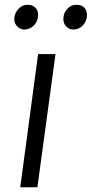

<svg xmlns="http://www.w3.org/2000/svg" viewBox="-20 -786 385 806"><path d="M65 0 140 -559H213L137 0ZM82 -662Q65 -662 52.5 -674.8Q40 -687.5 40 -706Q40 -730 56.8 -748Q73.5 -766 95 -766Q115.5 -766 127.8 -754.5Q140 -743 140 -724Q140 -698 123 -680Q106 -662 82 -662ZM288 -662Q270 -662 258 -674.8Q246 -687.5 246 -706Q246 -731 262 -748.5Q278 -766 301 -766Q321.5 -766 333.2 -754.5Q345 -743 345 -724Q345 -698 328.2 -680Q311.5 -662 288 -662Z"/></svg>

Font: Koeln Type Sans Light
Style: Italic
Weight: 300
Italic angle: -7.5°
Designer: Eben Sorkin
Foundry: Eben Sorkin
Version: Version 2.001